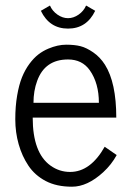

<svg xmlns="http://www.w3.org/2000/svg" viewBox="-20 -686 492 711"><path d="M332.5 -646Q300.8 -580.1 231.9 -580.1Q163.1 -580.1 131.3 -646L165 -665.5Q173.8 -645 192.9 -631.8Q211.9 -618.7 231.9 -618.7Q252 -618.7 271 -631.8Q290 -645 298.8 -665.5ZM159.2 -505.9Q193.8 -520.5 225.1 -520.5Q256.3 -520.5 278.3 -514.9Q300.3 -509.3 325.4 -491.9Q350.6 -474.6 368.7 -446.3Q410.6 -379.9 410.6 -250.5H101.1Q101.1 -120.1 167 -72.8Q199.7 -49.3 239.7 -49.3Q314.9 -49.3 367.7 -142.6L412.1 -111.8Q393.1 -76.7 362.3 -48.3Q303.7 5.4 246.6 5.4Q189.5 5.4 149.4 -15.6Q109.4 -36.6 85.4 -72.3Q61.5 -107.9 49.1 -151.9Q36.6 -195.8 36.6 -244.1Q36.6 -292.5 43.5 -332.3Q50.3 -372.1 61.5 -399.9Q72.8 -427.7 88.9 -449.5Q105 -471.2 122.1 -484.4Q139.2 -497.6 159.2 -505.9ZM104 -305.2H346.2Q346.2 -377.9 312.5 -425.8Q284.2 -465.8 231.9 -465.8Q146.5 -465.8 117.7 -386.7Q104 -349.6 104 -305.2Z"/></svg>

Font: News Cycle
Style: Regular
Weight: 500
Version: Version 0.5.2